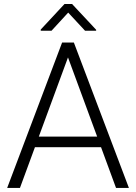

<svg xmlns="http://www.w3.org/2000/svg" viewBox="-20 -919 665 939"><path d="M610.4 0 341.3 -710.9H283.7L15.1 0H77.6L150.9 -199.2H474.1L547.4 0ZM312.5 -638.2 455.1 -251H169.9ZM295.4 -899.4 179.2 -774.4V-768.6H231.9L313.5 -857.4L396 -768.6H450.2V-773.4L332.5 -899.4Z"/></svg>

Font: Vazirmatn ExtraLight
Style: Regular
Weight: 200
Designer: Saber Rastikerdar
Foundry: Saber Rastikerdar
Version: Version 33.003